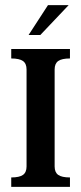

<svg xmlns="http://www.w3.org/2000/svg" viewBox="-20 -732 318 752"><path d="M24 -37Q56 -37 70 -47Q84 -57 84 -80V-460Q84 -483 70 -493Q56 -503 24 -503V-540H254V-503Q222 -503 208 -493Q194 -483 194 -460V-80Q194 -57 208 -47Q222 -37 254 -37V0H24ZM168 -712H249L138 -595H92Z"/></svg>

Font: Girassol
Style: Regular
Weight: 400
Width: 3
Designer: Liam Spradlin
Version: Version 1.004